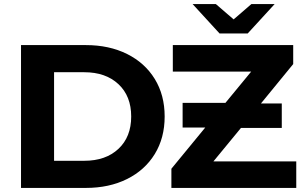

<svg xmlns="http://www.w3.org/2000/svg" viewBox="-20 -921 1489 941"><path d="M83 -700H401Q515 -700 602.5 -656.5Q690 -613 738.5 -534Q787 -455 787 -350Q787 -245 738.5 -166Q690 -87 602.5 -43.5Q515 0 401 0H83ZM393 -133Q498 -133 560.5 -191.5Q623 -250 623 -350Q623 -450 560.5 -508.5Q498 -567 393 -567H245V-133ZM1432 -130V0H820V-94L986 -296H875V-417H1085L1211 -570H827V-700H1417V-607L1259 -414H1361V-294H1161L1026 -130ZM1326 -901 1194 -757H1056L924 -901H1038L1125 -826L1212 -901Z"/></svg>

Font: Montserrat Alternates
Style: Bold
Weight: 700
Designer: Julieta Ulanovsky
Foundry: Julieta Ulanovsky
Version: Version 7.200